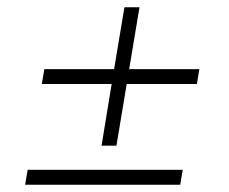

<svg xmlns="http://www.w3.org/2000/svg" viewBox="-20 -566 632 529"><path d="M95.2 -334.5 102.1 -375.5H294.4L322.8 -545.9H364.3L335.9 -375.5H529.3L522.5 -334.5H329.1L300.8 -164.6H259.8L287.6 -334.5ZM49.3 -57.1 56.2 -98.1H483.4L476.6 -57.1Z"/></svg>

Font: Inter Display Extra Light
Style: Italic
Weight: 200
Italic angle: -9.39999°
Designer: Rasmus Andersson
Foundry: rsms
Version: Version 4.000;git-4fc901f